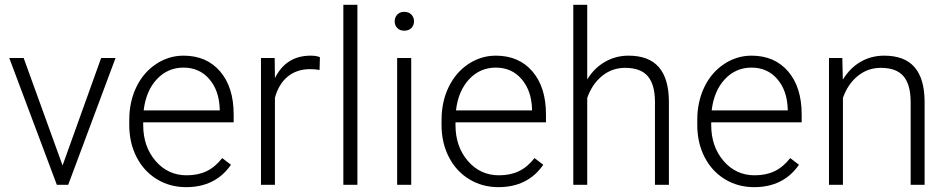

<svg xmlns="http://www.w3.org/2000/svg" viewBox="-20 -770 3947 800"><path d="M240.7 -80.6 401.4 -528.3H461.4L264.2 0H216.8L18.6 -528.3H78.6Z M755.4 9.8Q688 9.8 633.5 -23.4Q579.1 -56.6 548.8 -116Q518.6 -175.3 518.6 -249V-270Q518.6 -346.2 548.1 -407.2Q577.6 -468.3 630.4 -503.2Q683.1 -538.1 744.6 -538.1Q840.8 -538.1 897.2 -472.4Q953.6 -406.7 953.6 -293V-260.3H576.7V-249Q576.7 -159.2 628.2 -99.4Q679.7 -39.6 757.8 -39.6Q804.7 -39.6 840.6 -56.6Q876.5 -73.7 905.8 -111.3L942.4 -83.5Q877.9 9.8 755.4 9.8ZM744.6 -488.3Q678.7 -488.3 633.5 -439.9Q588.4 -391.6 578.6 -310.1H895.5V-316.4Q893.1 -392.6 852.1 -440.4Q811 -488.3 744.6 -488.3Z M1311.5 -478.5Q1293 -481.9 1272 -481.9Q1217.3 -481.9 1179.4 -451.4Q1141.6 -420.9 1125.5 -362.8V0H1067.4V-528.3H1124.5L1125.5 -444.3Q1171.9 -538.1 1274.4 -538.1Q1298.8 -538.1 1313 -531.7Z M1469.2 0H1410.6V-750H1469.2Z M1693.4 0H1634.8V-528.3H1693.4ZM1624.5 -681.2Q1624.5 -697.8 1635.3 -709.2Q1646 -720.7 1664.6 -720.7Q1683.1 -720.7 1694.1 -709.2Q1705.1 -697.8 1705.1 -681.2Q1705.1 -664.6 1694.1 -653.3Q1683.1 -642.1 1664.6 -642.1Q1646 -642.1 1635.3 -653.3Q1624.5 -664.6 1624.5 -681.2Z M2056.6 9.8Q1989.3 9.8 1934.8 -23.4Q1880.4 -56.6 1850.1 -116Q1819.8 -175.3 1819.8 -249V-270Q1819.8 -346.2 1849.4 -407.2Q1878.9 -468.3 1931.6 -503.2Q1984.4 -538.1 2045.9 -538.1Q2142.1 -538.1 2198.5 -472.4Q2254.9 -406.7 2254.9 -293V-260.3H1877.9V-249Q1877.9 -159.2 1929.4 -99.4Q1981 -39.6 2059.1 -39.6Q2106 -39.6 2141.8 -56.6Q2177.7 -73.7 2207 -111.3L2243.7 -83.5Q2179.2 9.8 2056.6 9.8ZM2045.9 -488.3Q1980 -488.3 1934.8 -439.9Q1889.6 -391.6 1879.9 -310.1H2196.8V-316.4Q2194.3 -392.6 2153.3 -440.4Q2112.3 -488.3 2045.9 -488.3Z M2426.8 -439Q2455.6 -486.3 2500.5 -512.2Q2545.4 -538.1 2598.6 -538.1Q2683.6 -538.1 2725.1 -490.2Q2766.6 -442.4 2767.1 -346.7V0H2709V-347.2Q2708.5 -418 2679 -452.6Q2649.4 -487.3 2584.5 -487.3Q2530.3 -487.3 2488.5 -453.4Q2446.8 -419.4 2426.8 -361.8V0H2368.7V-750H2426.8Z M3122.1 9.8Q3054.7 9.8 3000.2 -23.4Q2945.8 -56.6 2915.5 -116Q2885.3 -175.3 2885.3 -249V-270Q2885.3 -346.2 2914.8 -407.2Q2944.3 -468.3 2997.1 -503.2Q3049.8 -538.1 3111.3 -538.1Q3207.5 -538.1 3263.9 -472.4Q3320.3 -406.7 3320.3 -293V-260.3H2943.4V-249Q2943.4 -159.2 2994.9 -99.4Q3046.4 -39.6 3124.5 -39.6Q3171.4 -39.6 3207.3 -56.6Q3243.2 -73.7 3272.5 -111.3L3309.1 -83.5Q3244.6 9.8 3122.1 9.8ZM3111.3 -488.3Q3045.4 -488.3 3000.2 -439.9Q2955.1 -391.6 2945.3 -310.1H3262.2V-316.4Q3259.8 -392.6 3218.8 -440.4Q3177.7 -488.3 3111.3 -488.3Z M3489.7 -528.3 3491.7 -438Q3521.5 -486.8 3565.9 -512.5Q3610.4 -538.1 3664.1 -538.1Q3749 -538.1 3790.5 -490.2Q3832 -442.4 3832.5 -346.7V0H3774.4V-347.2Q3773.9 -418 3744.4 -452.6Q3714.8 -487.3 3649.9 -487.3Q3595.7 -487.3 3554 -453.4Q3512.2 -419.4 3492.2 -361.8V0H3434.1V-528.3Z"/></svg>

Font: RobotoDraft Light
Style: Regular
Weight: 300
Version: Version 2.001151; 2014